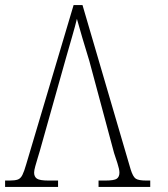

<svg xmlns="http://www.w3.org/2000/svg" viewBox="-22 -734 659 754"><path d="M329 -494Q315 -540 301.5 -585Q288 -630 280 -660Q274 -634 261 -589.5Q248 -545 237 -506L134 -140Q131 -130 126 -113.5Q121 -97 116.5 -81Q112 -65 112 -56Q112 -40 123 -32.5Q134 -25 168 -25H206V0H-2V-25H16Q37 -25 48 -29Q59 -33 66 -47Q73 -61 81 -89L267 -714H302L491 -69Q500 -40 511 -32.5Q522 -25 552 -25H568V0H365V-25H392Q427 -25 437 -32.5Q447 -40 447 -56Q447 -69 439 -93.5Q431 -118 426 -133Z"/></svg>

Font: Noto Serif SemiCondensed ExtraLight
Style: Regular
Weight: 200
Width: 4
Designer: Monotype Design Team
Foundry: Monotype Imaging Inc.
Version: Version 2.014